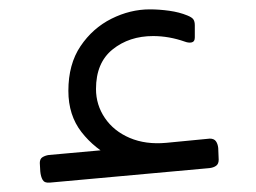

<svg xmlns="http://www.w3.org/2000/svg" viewBox="-20 -376 547 410"><path d="M86 14Q75 15 71 8Q67 1 66 -10L65 -28Q65 -37 71 -40.5Q77 -44 84 -45L217 -57L225 -37Q182 -58 154 -94Q126 -130 126 -182Q126 -239 152 -277.5Q178 -316 218 -336Q258 -356 300 -356Q320 -356 341.5 -353Q363 -350 380 -343Q390 -339 393 -334.5Q396 -330 396 -322V-296Q396 -287 389.5 -285.5Q383 -284 375 -287Q358 -293 341 -296Q324 -299 307 -299Q256 -299 220.5 -270.5Q185 -242 185 -186Q185 -152 204 -124Q223 -96 257 -81.5Q291 -67 335 -71L428 -80Q437 -80 441 -74.5Q445 -69 446 -60L447 -35Q447 -26 441.5 -22Q436 -18 427 -17Z"/></svg>

Font: Rubik Light
Style: Italic
Weight: 300
Italic angle: -12°
Designer: Hubert and Fischer
Foundry: Hubert and Fischer
Version: Version 2.300;gftools[0.9.30]